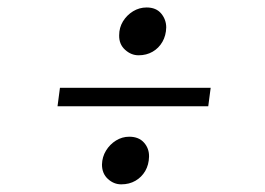

<svg xmlns="http://www.w3.org/2000/svg" viewBox="-20 -549 709 514"><path d="M140.5 -314H544L537.5 -264.5H134ZM253 -108.5Q253.5 -129 263.8 -145.8Q274 -162.5 290.5 -172.8Q307 -183 326 -183Q351.5 -183 365.5 -167.2Q379.5 -151.5 379 -129.5Q378.5 -108 368.8 -91.2Q359 -74.5 342.5 -65Q326 -55.5 304.5 -55.5Q284.5 -55.5 268.8 -70Q253 -84.5 253 -108.5ZM351 -401Q331 -401 314.8 -415.8Q298.5 -430.5 299 -454.5Q299 -475 309.2 -491.8Q319.5 -508.5 336.2 -518.8Q353 -529 372.5 -529Q398 -529 411.5 -512.8Q425 -496.5 425 -475.5Q424.5 -454 414.8 -437Q405 -420 388.5 -410.5Q372 -401 351 -401Z"/></svg>

Font: Merriweather 120pt
Style: Italic
Weight: 400
Italic angle: -7.8°
Version: Version 2.101